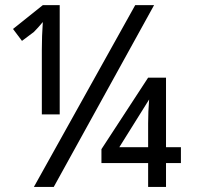

<svg xmlns="http://www.w3.org/2000/svg" viewBox="-20 -735 778 755"><path d="M585.9 -714.8 191.4 0H113.3L511.7 -714.8ZM148.4 -714.8H214.8V-285.2H144.5V-539.1Q144.5 -593.8 148.4 -648.4Q128.9 -625 113.3 -609.4L66.4 -574.2L31.2 -621.1ZM691.4 -93.8H632.8V0H562.5V-93.8H378.9V-148.4L562.5 -429.7H632.8V-156.2H691.4ZM562.5 -156.2V-250Q562.5 -296.9 566.4 -343.8L449.2 -156.2Z"/></svg>

Font: Droid Sans Fallback
Style: Regular
Weight: 400
Designer: Steve Matteson
Foundry: Ascender Corporation
Version: 3.00 (Khmer version)